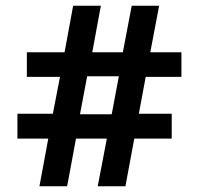

<svg xmlns="http://www.w3.org/2000/svg" viewBox="-20 -652 696 672"><path d="M41 -167V-254H165L190 -383H74V-469H206L236 -632H333L303 -469H410L441 -632H537L506 -469H615V-383H490L466 -254H581V-167H450L419 0H322L354 -167H246L215 0H118L149 -167ZM396 -385H285L260 -252H371Z"/></svg>

Font: Noto Sans Oriya SemiBold
Style: Regular
Weight: 600
Version: Version 2.003